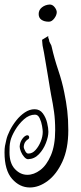

<svg xmlns="http://www.w3.org/2000/svg" viewBox="-96 -452 358 849"><path d="M36 377Q-9 377 -42.5 339Q-76 301 -76 222Q-76 205 -74 193.5Q-72 182 -68 166Q-64 148 -52.5 125Q-41 102 -24 80.5Q-7 59 14 45Q35 31 57 31Q80 31 93.5 49.5Q107 68 112.5 91.5Q118 115 118 131Q118 152 107 180.5Q96 209 76 230Q56 251 28 252Q20 252 11 242Q2 232 -3.5 218.5Q-9 205 -9 196Q-8 178 1 164.5Q10 151 20 147Q22 146 24 146Q33 146 33 156Q33 161 28 164Q23 166 16.5 174.5Q10 183 9 197Q9 204 15.5 216Q22 228 30 227Q47 227 61 211.5Q75 196 84 174Q93 152 93 131Q93 123 90 105Q87 87 79.5 71Q72 55 59 55Q33 55 10 75.5Q-13 96 -29 123Q-45 150 -50 171Q-53 184 -53.5 196Q-54 208 -54 222Q-54 270 -30 295.5Q-6 321 25 321Q54 321 82 300Q110 279 129 235Q148 191 148 123Q148 79 143 43Q138 7 130 -32Q129 -36 125.5 -58Q122 -80 117 -110Q112 -140 107 -169.5Q102 -199 98.5 -219.5Q95 -240 94 -242Q92 -250 91.5 -258.5Q91 -267 90 -276L118 -293Q118 -292 117.5 -291.5Q117 -291 117 -289Q117 -286 118.5 -282.5Q120 -279 121 -276Q121 -268 126.5 -259.5Q132 -251 133 -243Q144 -194 161.5 -142Q179 -90 188 -44Q197 -1 201.5 38Q206 77 206 124Q206 206 180 262.5Q154 319 115 348Q76 377 36 377ZM120 -356Q100 -356 87.5 -364.5Q75 -373 75 -390Q75 -408 89.5 -419.5Q104 -431 124 -432Q136 -432 145 -421Q154 -410 155 -399Q155 -385 144 -370.5Q133 -356 120 -356Z"/></svg>

Font: Ruge Boogie
Style: Regular
Weight: 400
Designer: Robert E. Leuschke
Foundry: Robert E. Leuschke
Version: Version 1.010; ttfautohint (v1.8.3)